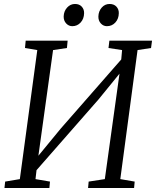

<svg xmlns="http://www.w3.org/2000/svg" viewBox="-20 -948 786 968"><path d="M2.5 0 6 -32.5 80 -45 168 -695.5 106 -706 109.5 -743H321L317.5 -706L247.5 -695.5L169.5 -133.5L156 -141.5L286 -299.5L616 -676.5L588 -611.5L595.5 -695.5L527 -706L531.5 -743H746.5L741.5 -706L673.5 -695.5L586.5 -45L659 -32.5L656 0H424L427 -32.5L508.5 -45L587 -609L604.5 -603.5L476.5 -446.5L140 -62.5L168.5 -127.5L159 -45L232 -32.5L229 0ZM344.5 -816Q326.5 -816 313.5 -830Q300.5 -844 301 -865.5Q302 -892 318.5 -910Q335 -928 358 -928Q380 -928 392.2 -914.5Q404.5 -901 404 -881.5Q403.5 -853 386.5 -834.5Q369.5 -816 344.5 -816ZM519 -816Q501 -816 488.2 -830Q475.5 -844 476 -865.5Q477 -892 493 -910Q509 -928 532.5 -928Q554.5 -928 567 -914.5Q579.5 -901 579 -881.5Q578.5 -853 561.5 -834.5Q544.5 -816 519 -816Z"/></svg>

Font: Merriweather 36pt Light
Style: Italic
Weight: 300
Italic angle: -7.8°
Version: Version 2.101